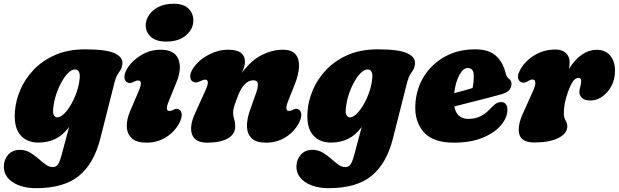

<svg xmlns="http://www.w3.org/2000/svg" viewBox="-65 -732 3230 1002"><path d="M458.5 -9Q425.5 121.5 347 185.8Q268.5 250 123 250Q49.5 250 2.2 219.2Q-45 188.5 -45 137.5Q-45 101.5 -22.5 75.8Q0 50 38.5 50Q67.5 50 90.8 63.5Q114 77 134 94.8Q154 112.5 172.5 126.2Q191 140 210.5 140Q228.5 140 238.5 124.5Q248.5 109 259 67.5L295.5 -69Q263.5 -26.5 224.5 -7.2Q185.5 12 134.5 12Q74 12 40.2 -28.5Q6.5 -69 13 -152Q17 -206 40.8 -262.5Q64.5 -319 109.8 -367Q155 -415 222.2 -444.8Q289.5 -474.5 380 -474.5Q494 -474.5 537.2 -452.2Q580.5 -430 573 -393Q570 -375.5 563 -365.2Q556 -355 548.2 -342.8Q540.5 -330.5 534 -307ZM213.5 -172Q209.5 -143 216.2 -131.2Q223 -119.5 233.5 -119.5Q250 -119.5 269 -137.8Q288 -156 305.5 -186.2Q323 -216.5 335.5 -253Q348 -289.5 351 -326.5Q353 -346.5 346.5 -358Q340 -369.5 327 -369.5Q309 -369.5 290.5 -351Q272 -332.5 255.8 -303Q239.5 -273.5 228.2 -239Q217 -204.5 213.5 -172Z M802.5 -515Q750 -515 723 -539.2Q696 -563.5 695.5 -599Q695.5 -628 712.8 -653.8Q730 -679.5 762.8 -696Q795.5 -712.5 841 -712.5Q893.5 -712.5 918.8 -687.2Q944 -662 944 -625Q944 -581 906 -548Q868 -515 802.5 -515ZM816 -204.5Q794.5 -153 819 -153Q829 -153 842 -160Q856 -168 867.5 -161.5Q880 -157 883 -138.5Q886 -120 871 -90Q846.5 -44 801.5 -15.8Q756.5 12.5 699 12.5Q648.5 12.5 623.5 -10Q598.5 -32.5 596.8 -70Q595 -107.5 614 -152L658 -255Q671.5 -286.5 670.2 -299.2Q669 -312 655.5 -312Q647 -312 630.5 -304Q614 -295 601.5 -301Q588 -305.5 584.8 -324.5Q581.5 -343.5 597.5 -372Q623 -414.5 670.2 -443.5Q717.5 -472.5 773.5 -472.5Q845 -472.5 865.5 -424Q886 -375.5 855 -300.5Z M946 -304Q930 -309 927.8 -329Q925.5 -349 941.5 -373.5Q970.5 -418 1021.8 -445.2Q1073 -472.5 1127 -472.5Q1213.5 -472.5 1213.5 -408.5Q1213.5 -396 1208.8 -381.5Q1204 -367 1196.5 -351.5Q1247.5 -418.5 1302.2 -445.5Q1357 -472.5 1411.5 -472.5Q1458 -472.5 1477.8 -448.2Q1497.5 -424 1495.5 -383.5Q1493.5 -343 1474.5 -294.5L1438.5 -204.5Q1418.5 -153 1443 -153Q1452.5 -153 1466 -160Q1480 -168 1491.5 -161.5Q1504 -157 1507 -138.5Q1510 -120 1495 -90Q1470.5 -44 1425.5 -15.8Q1380.5 12.5 1323 12.5Q1272.5 12.5 1249 -9.8Q1225.5 -32 1224 -69.2Q1222.5 -106.5 1238 -152L1274 -254Q1282.5 -279.5 1280.5 -296.2Q1278.5 -313 1257 -313Q1232.5 -313 1212.2 -292.2Q1192 -271.5 1177.5 -233.5Q1163.5 -197.5 1157.5 -178.5Q1151.5 -159.5 1151.5 -143.5Q1151.5 -126 1157 -109.5Q1162.5 -93 1162.5 -72Q1162.5 -32.5 1124.5 -10Q1086.5 12.5 1015.5 12.5Q953 12.5 937.5 -29.8Q922 -72 952.5 -139.5L1005 -255.5Q1021 -290.5 1019.8 -303.5Q1018.5 -316.5 1004.5 -316.5Q996 -316.5 977 -307Q959.5 -298.5 946 -304Z M1985.5 -9Q1952.5 121.5 1874 185.8Q1795.5 250 1650 250Q1576.5 250 1529.2 219.2Q1482 188.5 1482 137.5Q1482 101.5 1504.5 75.8Q1527 50 1565.5 50Q1594.5 50 1617.8 63.5Q1641 77 1661 94.8Q1681 112.5 1699.5 126.2Q1718 140 1737.5 140Q1755.5 140 1765.5 124.5Q1775.5 109 1786 67.5L1822.5 -69Q1790.5 -26.5 1751.5 -7.2Q1712.5 12 1661.5 12Q1601 12 1567.2 -28.5Q1533.5 -69 1540 -152Q1544 -206 1567.8 -262.5Q1591.5 -319 1636.8 -367Q1682 -415 1749.2 -444.8Q1816.5 -474.5 1907 -474.5Q2021 -474.5 2064.2 -452.2Q2107.5 -430 2100 -393Q2097 -375.5 2090 -365.2Q2083 -355 2075.2 -342.8Q2067.5 -330.5 2061 -307ZM1740.5 -172Q1736.5 -143 1743.2 -131.2Q1750 -119.5 1760.5 -119.5Q1777 -119.5 1796 -137.8Q1815 -156 1832.5 -186.2Q1850 -216.5 1862.5 -253Q1875 -289.5 1878 -326.5Q1880 -346.5 1873.5 -358Q1867 -369.5 1854 -369.5Q1836 -369.5 1817.5 -351Q1799 -332.5 1782.8 -303Q1766.5 -273.5 1755.2 -239Q1744 -204.5 1740.5 -172Z M2583 -159.5Q2583 -118.5 2549.8 -78.8Q2516.5 -39 2454 -13.2Q2391.5 12.5 2303 12.5Q2194.5 12.5 2146.2 -42.8Q2098 -98 2102.5 -183.5Q2106 -265 2146 -330.8Q2186 -396.5 2255 -435.5Q2324 -474.5 2414.5 -474.5Q2485.5 -474.5 2522 -441.8Q2558.5 -409 2572 -356.5Q2579 -330 2588.5 -323Q2604.5 -312.5 2604.5 -293.5Q2604.5 -276.5 2592.5 -262Q2580.5 -247.5 2548 -239Q2518 -230.5 2476.2 -219.8Q2434.5 -209 2389.8 -197.8Q2345 -186.5 2306 -176.5Q2318 -111.5 2380 -111.5Q2444.5 -111.5 2491 -162Q2511 -184 2525 -192.5Q2539 -201 2555 -199Q2570.5 -197 2576.8 -185.2Q2583 -173.5 2583 -159.5ZM2375.5 -377Q2352 -377 2332 -340Q2312 -303 2305.5 -246Q2331 -252.5 2356.2 -259.5Q2381.5 -266.5 2401 -272.5Q2407.5 -298.5 2407.5 -336.5Q2407.5 -377 2375.5 -377Z M2666.5 -300.5Q2650 -300.5 2641.2 -316.5Q2632.5 -332.5 2645 -358Q2666 -405 2717.2 -439.2Q2768.5 -473.5 2834 -473.5Q2869 -473.5 2888.5 -454.8Q2908 -436 2908 -405.5Q2908 -391.5 2904 -372Q2966.5 -472 3050 -472Q3093 -472 3118.8 -442.5Q3144.5 -413 3144.5 -362Q3144.5 -317 3125.5 -282.2Q3106.5 -247.5 3077.5 -227.5Q3048.5 -207.5 3017.5 -207.5Q2984 -207.5 2971.2 -221.8Q2958.5 -236 2958.5 -250.5Q2958.5 -265.5 2963.2 -279.2Q2968 -293 2968 -309Q2968 -325.5 2954.5 -325.5Q2938.5 -325.5 2925.8 -308.2Q2913 -291 2898 -249Q2886 -214 2881.8 -189.2Q2877.5 -164.5 2877.5 -140.5Q2877.5 -118 2886.5 -103.8Q2895.5 -89.5 2895.5 -73Q2895.5 -35 2848.8 -11.8Q2802 11.5 2725 11.5Q2657.5 11.5 2645.5 -30.2Q2633.5 -72 2664 -140L2716 -255.5Q2743.5 -317 2712.5 -317Q2703.5 -317 2691 -309Q2678.5 -300.5 2666.5 -300.5Z"/></svg>

Font: Fraunces 72pt S100 Black
Style: Italic
Weight: 900
Italic angle: -16°
Version: Version 1.000; ttfautohint (v1.8.3)